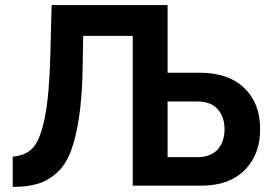

<svg xmlns="http://www.w3.org/2000/svg" viewBox="-20 -730 1071 755"><path d="M30 5V-114Q82 -118 110.5 -150Q139 -182 156.5 -269Q174 -356 178 -517L183 -710H639V-444H765Q878 -444 940.5 -384Q1003 -324 1003 -222Q1003 -122 942 -61Q881 0 773 0H502V-589H307L305 -463Q303 -348 290.5 -266.5Q278 -185 257.5 -132.5Q237 -80 202.5 -49.5Q168 -19 127.5 -7Q87 5 30 5ZM639 -112H755Q809 -112 836 -142.5Q863 -173 863 -222Q863 -269 836.5 -300Q810 -331 754 -331H639Z"/></svg>

Font: Raleway-v4020
Style: Bold
Weight: 700
Designer: Matt McInerney, Pablo Impallari, Rodrigo Fuenzalida
Foundry: Matt McInerney, Pablo Impallari, Rodrigo Fuenzalida
Version: Version 4.020;PS 004.020;hotconv 1.0.88;makeotf.lib2.5.64775